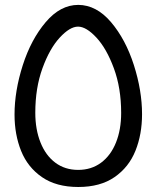

<svg xmlns="http://www.w3.org/2000/svg" viewBox="-20 -755 640 786"><path d="M39.5 -286Q39.5 -382.5 73.2 -488Q107 -593.5 167 -664.2Q227 -735 300.5 -735Q375 -734.5 434.8 -664Q494.5 -593.5 528 -488.8Q561.5 -384 561.5 -287.5Q561.5 -205 534.5 -137.8Q507.5 -70.5 449 -30Q390.5 10.5 300.5 10.5Q210.5 10.5 152 -29.8Q93.5 -70 66.5 -137Q39.5 -204 39.5 -286ZM476 -292.5Q476 -394.5 446.2 -475.2Q416.5 -556 374.8 -601Q333 -646 299.5 -646Q266 -646 224.5 -601Q183 -556 153.8 -475.5Q124.5 -395 124.5 -293.5Q124.5 -225 145.8 -171.8Q167 -118.5 206.5 -89Q246 -59.5 300 -59.5Q354 -59.5 393.8 -89Q433.5 -118.5 454.8 -171.5Q476 -224.5 476 -292.5Z"/></svg>

Font: JuliaMono
Style: Regular
Weight: 400
Monospace: yes
Designer: cormullion
Foundry: corm
Version: Version 0.055; ttfautohint (v1.8.4)